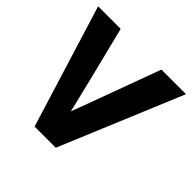

<svg xmlns="http://www.w3.org/2000/svg" viewBox="-181 -853 1077 1077"><g transform="rotate(45 357.0 -314.5)"><path d="M10 -679H189Q225 -537 253 -423Q265 -375 276.5 -328Q288 -281 297 -243.5Q306 -206 312 -181.5Q318 -157 318 -154Q319 -157 328.5 -181.5Q338 -206 352 -243.5Q366 -281 383 -328Q400 -375 418 -423Q459 -537 512 -679H707L403 50H235Z"/></g></svg>

Font: BM HANNA
Style: Regular
Weight: 400
Designer: BONGJIN KIM, JAEHYUN KEUM, MINJUNG KIM, JUHEE TAE
Foundry: WOOWA BROTHERS Corporation.
Version: Version 1.000